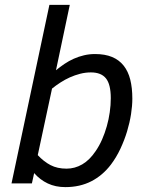

<svg xmlns="http://www.w3.org/2000/svg" viewBox="-20 -747 602 782"><path d="M109.9 0H26.9L181.2 -727.1H264.2L208 -460.9Q224.6 -474.6 242.7 -486.8Q260.7 -499 280.5 -507.8Q300.3 -516.6 321.8 -521.7Q343.3 -526.9 367.2 -526.9Q407.7 -526.9 436.5 -514.9Q465.3 -502.9 483.6 -479.7Q502 -456.5 510.5 -422.9Q519 -389.2 519 -345.2Q519 -316.4 513.7 -282Q508.3 -247.6 497.6 -211.9Q486.8 -176.3 470.5 -141.4Q454.1 -106.4 432.1 -77.1Q398.4 -32.7 352.1 -8.8Q305.7 15.1 246.1 15.1Q206.1 15.1 174.6 0.2Q143.1 -14.6 119.1 -42ZM133.8 -115.2Q158.2 -88.9 185.8 -74.5Q213.4 -60.1 251 -60.1Q284.7 -60.1 314.7 -77.4Q344.7 -94.7 369.1 -130.9Q384.3 -152.8 395.8 -179Q407.2 -205.1 415 -232.9Q422.9 -260.7 427 -289.8Q431.2 -318.8 431.2 -347.2Q431.2 -403.3 411.6 -427.7Q392.1 -452.1 350.1 -452.1Q328.1 -452.1 306.4 -446.5Q284.7 -440.9 264.6 -431.9Q244.6 -422.9 226.1 -410.9Q207.5 -398.9 191.9 -386.2Z"/></svg>

Font: Clear Sans
Style: Italic
Weight: 400
Italic angle: -12°
Foundry: Intel Corporation
Version: Version 1.00